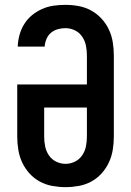

<svg xmlns="http://www.w3.org/2000/svg" viewBox="-20 -763 540 791"><path d="M250 8Q223 8 195.5 3Q168 -2 144 -15Q120 -28 101.5 -48.5Q83 -69 71.5 -93.5Q60 -118 55.5 -145.5Q51 -173 51 -200V-415H338V-535Q338 -555 334 -575Q330 -595 318.5 -612Q307 -629 288.5 -638Q270 -647 249 -647Q233 -647 217.5 -642.5Q202 -638 190 -628Q178 -618 171.5 -602.5Q165 -587 164 -571H53Q54 -596 60.5 -619.5Q67 -643 80 -664Q93 -685 112 -700.5Q131 -716 153.5 -726Q176 -736 200.5 -739.5Q225 -743 249 -743Q277 -743 304 -738Q331 -733 355 -720Q379 -707 398 -686.5Q417 -666 428.5 -641.5Q440 -617 444.5 -589.5Q449 -562 449 -535V-200Q449 -173 444.5 -145.5Q440 -118 428.5 -93.5Q417 -69 398.5 -48.5Q380 -28 356 -15Q332 -2 304.5 3Q277 8 250 8ZM250 -88Q270 -88 288.5 -97Q307 -106 318.5 -123Q330 -140 334 -160Q338 -180 338 -200V-320H162V-200Q162 -180 166 -160Q170 -140 181.5 -123Q193 -106 211.5 -97Q230 -88 250 -88Z"/></svg>

Font: Zed Mono
Style: Bold
Weight: 700
Monospace: yes
Designer: Belleve Invis
Foundry: Belleve Invis
Version: Version 1.0.0; ttfautohint (v1.8.4)